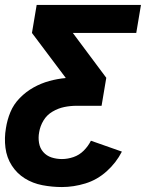

<svg xmlns="http://www.w3.org/2000/svg" viewBox="-22 -550 618 775"><path d="M228 205Q275 205 322.5 190.5Q370 176 408.5 141.5Q447 107 470 62L345 18Q334 40 316 58Q298 76 274.5 84Q251 92 228 92Q206 92 186 85.5Q166 79 152.5 63.5Q139 48 135.5 26.5Q132 5 136 -16Q140 -41 153.5 -63.5Q167 -86 190 -99.5Q213 -113 237.5 -118Q262 -123 287 -123H388L407 -236L272 -417H528L547 -530H126L107 -417L243 -236V-235Q210 -232 177 -223Q144 -214 113.5 -197Q83 -180 58 -154.5Q33 -129 20 -97.5Q7 -66 2 -33Q-5 7 0 46.5Q5 86 25.5 118Q46 150 78 170Q110 190 149 197.5Q188 205 228 205Z"/></svg>

Font: Iosevka Sparkle Extrabold
Style: Italic
Weight: 800
Italic angle: -9°
Designer: Belleve Invis
Foundry: Belleve Invis
Version: Version 4.5.0; ttfautohint (v1.8.3)